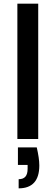

<svg xmlns="http://www.w3.org/2000/svg" viewBox="-20 -760 304 1050"><path d="M75 0H189V-740H75ZM78 142H131V163C131 202 115 220 82 220V270C157 270 195 228 195 145C195 118 190 85 181 46H78Z"/></svg>

Font: Poppins Medium
Style: Regular
Weight: 500
Designer: Ninad Kale (Devanagari), Jonny Pinhorn (Latin)
Foundry: Indian Type Foundry
Version: 4.004